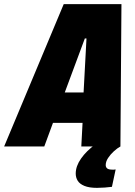

<svg xmlns="http://www.w3.org/2000/svg" viewBox="-72 -708 654 928"><path d="M-52 0 236 -688H515L510 0H321L327 -114H184L142 0ZM241 -261H332L346 -522H338ZM397 200Q359 200 336 190.5Q313 181 303.5 165.5Q294 150 294 131Q294 95 320 58Q346 21 389 -10L510 0Q495 8 478.5 23Q462 38 450.5 55.5Q439 73 439 90Q439 100 446 106Q453 112 473 112Q475 112 478 112Q481 112 487 111L469 195Q455 197 434.5 198.5Q414 200 397 200Z"/></svg>

Font: Saira SemiCondensed Black
Style: Italic
Weight: 900
Width: 4
Italic angle: -12°
Designer: Hector Gatti with collaboration of the Omnibus-Type team
Foundry: Omnibus-Type
Version: Version 1.101